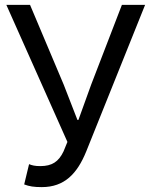

<svg xmlns="http://www.w3.org/2000/svg" viewBox="-20 -753 614 786"><path d="M151 13C244 13 296 -42 333 -133L574 -733H479L353 -406L301 -262H297L241 -406L103 -733H6L256 -172L240 -133C220 -91 193 -73 145 -73C123 -73 111 -76 99 -81L79 2C100 10 119 13 151 13Z"/></svg>

Font: Noto Sans T Chinese Regular
Style: Regular
Weight: 400
Designer: Ryoko NISHIZUKA (kana & ideographs); Paul D. Hunt (Latin, Greek & Cyrillic); Wenlong ZHANG (bopomofo); Sandoll Communica
Foundry: Adobe Systems Incorporated
Version: Version 1.000;PS 1;hotconv 1.0.78;makeotf.lib2.5.61930